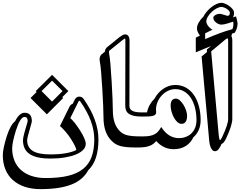

<svg xmlns="http://www.w3.org/2000/svg" viewBox="-76 -986 1712 1353"><path d="M405.8 -344.2 362.8 -301.3 369.1 -295.4 254.4 -180.2 139.2 -295.4 182.1 -337.9 175.8 -344.2 291 -458.5ZM617.7 -3.9Q617.7 69.8 600.3 123.8Q583 177.7 545.4 214.4Q507.8 283.2 425.8 314.9Q343.8 346.7 209.5 346.7Q146.5 346.7 97.2 329.8Q47.9 313 13.7 282Q-20.5 251 -38.3 206.8Q-56.2 162.6 -56.2 107.9Q-56.2 64 -28.3 -26.4Q-2 -106.9 30.3 -131.8Q60.5 -191.4 97.2 -191.4Q148.4 -191.4 148.4 -132.3Q148.4 -128.9 145.8 -118.4Q143.1 -107.9 138.7 -93.8L139.2 -94.2Q135.7 -82 131.6 -67.6Q127.4 -53.2 123.8 -39.8Q120.1 -26.4 117.7 -15.6Q115.2 -4.9 115.2 0.5Q115.2 52.2 154.3 77.1Q193.4 102.1 279.8 102.1Q339.4 102.1 386.2 94Q433.1 85.9 461.9 71.3Q459 48.3 425.3 -4.4H425.8Q407.7 -32.2 387.7 -55.9Q367.7 -79.6 346.7 -98.1L414.6 -235.8Q422.9 -250.5 436.5 -254.9L451.2 -284.7Q462.4 -305.2 482.9 -305.2Q502 -305.2 514.2 -287.6Q617.7 -139.2 617.7 -3.9ZM291 -417.5 216.8 -344.2 291 -270 364.7 -344.2ZM588.4 -3.9Q588.4 -130.9 490.2 -270.5Q486.3 -275.9 482.9 -275.9Q480 -275.9 477.1 -270.5L419.4 -153.8Q433.6 -141.1 450.7 -119.9Q467.8 -98.6 486.8 -68.8Q528.3 -3.9 528.3 27.8Q528.3 51.3 509.8 70.3Q491.2 89.4 458.3 102.8Q425.3 116.2 379.6 123.8Q334 131.3 279.8 131.3Q229 131.3 192.4 123.3Q155.8 115.2 132.1 99.1Q108.4 83 97.2 58.3Q85.9 33.7 85.9 0.5Q85.9 -6.3 88.4 -18.6Q90.8 -30.8 94.5 -44.9Q98.1 -59.1 102.5 -74Q106.9 -88.9 110.6 -101.3Q114.3 -113.8 116.7 -122.3Q119.1 -130.9 119.1 -132.3Q119.1 -162.1 97.2 -162.1Q66.9 -162.1 36.1 -66.4Q9.8 19.5 9.8 59.1Q9.8 106.9 25.6 145.8Q41.5 184.6 71.8 211.9Q102.1 239.3 146 253.9Q189.9 268.6 246.1 268.6Q337.9 268.6 402.6 253.2Q467.3 237.8 508.8 204.8Q550.3 171.9 569.3 120.1Q588.4 68.4 588.4 -3.9Z M924.8 -164.6Q891.1 -164.6 868.7 -169.4Q846.2 -174.3 832.3 -183.8Q818.4 -193.4 812.5 -207.8Q806.6 -222.2 806.6 -241.2L807.6 -699.2Q807.6 -713.9 804.7 -714.4L803.7 -714.8Q802.2 -714.8 785.2 -702.1L694.8 -628.9Q691.9 -626 691.9 -618.2Q691.9 -615.7 692.1 -613.3Q692.4 -610.8 692.9 -607.9Q697.8 -584 702.1 -534.7Q706.5 -485.4 710.9 -409.2Q714.8 -339.8 717 -290.5Q719.2 -241.2 719.2 -207.5Q719.2 -109.4 769.5 -61Q779.3 -51.8 790.5 -44.9Q801.8 -38.1 818.1 -33.7Q834.5 -29.3 857.7 -27.1Q880.9 -24.9 914.6 -24.9H929.7Q936 -24.9 936 -15.6Q936 -7.8 931.9 3.9Q927.7 15.6 921.6 26.6Q915.5 37.6 908 45.4Q900.4 53.2 893.1 53.2H877.9Q840.8 53.2 814.9 50.5Q789.1 47.9 770.3 42.5Q751.5 37.1 738 28.6Q724.6 20 712.9 8.8Q653.3 -47.9 653.3 -158.7Q653.3 -192.4 651.1 -241Q648.9 -289.6 645 -358.9Q640.6 -433.6 636.2 -482.4Q631.8 -531.2 627 -555.7Q626.5 -559.1 626.2 -562Q626 -564.9 626 -567.9Q626 -590.3 639.6 -602.5L662.6 -621.1Q664.1 -638.2 676.3 -651.4L767.1 -725.1Q779.3 -733.9 788.6 -738.8Q797.9 -743.7 806.2 -743.7Q820.8 -743.7 828.9 -731.7Q836.9 -719.7 836.9 -699.2L835.9 -241.2Q835.9 -229.5 840.3 -220.7Q844.7 -211.9 855 -205.8Q865.2 -199.7 882.3 -196.8Q899.4 -193.8 924.8 -193.8H929.7Q937 -193.8 940.7 -189.2Q944.3 -184.6 944.3 -179.2Q944.3 -173.8 940.7 -169.2Q937 -164.6 929.7 -164.6Z M924.8 -193.8H960Q965.3 -221.7 979.2 -246.8Q993.2 -272 1013.7 -292Q1024.4 -312.5 1039.8 -329.8Q1055.2 -347.2 1074 -359.9Q1092.8 -372.6 1114.3 -379.9Q1135.7 -387.2 1159.2 -387.2Q1200.7 -387.2 1233.9 -368.7Q1267.1 -350.1 1290 -317.1Q1313 -284.2 1325.4 -238.5Q1337.9 -192.9 1337.9 -139.2Q1337.9 -101.1 1324.5 -70.3Q1311 -39.6 1286.6 -18.6Q1269 20 1233.2 42.7Q1197.3 65.4 1147.9 65.4Q1076.7 65.4 1024.9 7.8Q1015.6 19.5 1003.9 28.1Q992.2 36.6 977.3 42.2Q962.4 47.9 942.9 50.5Q923.3 53.2 897.9 53.2H883.3Q877.4 53.2 877.4 44.9Q877.4 37.6 881.8 25.6Q886.2 13.7 892.8 2.4Q899.4 -8.8 906.7 -16.8Q914.1 -24.9 919.9 -24.9H934.6Q962.9 -24.9 982.4 -29.1Q1002 -33.2 1016.4 -41.5Q1030.8 -49.8 1040.8 -62.3Q1050.8 -74.7 1060.1 -91.3Q1109.9 -12.7 1184.6 -12.7Q1212.4 -12.7 1235.4 -22Q1258.3 -31.2 1274.7 -48.1Q1291 -64.9 1299.8 -88.1Q1308.6 -111.3 1308.6 -139.2Q1308.6 -186.5 1298.3 -226.6Q1288.1 -266.6 1268.8 -295.9Q1249.5 -325.2 1221.7 -341.6Q1193.8 -357.9 1159.2 -357.9Q1131.8 -357.9 1107.2 -345.7Q1082.5 -333.5 1064 -313.5Q1045.4 -293.5 1034.4 -267.6Q1023.4 -241.7 1023.4 -214.4Q1023.4 -209.5 1023.9 -204.3Q1024.4 -199.2 1024.4 -194.8Q1024.4 -185.1 1019.3 -179.2Q1014.2 -173.3 1002.4 -169.9Q990.7 -166.5 971.7 -165.5Q952.6 -164.6 924.8 -164.6H919.9Q912.6 -164.6 908.9 -169.2Q905.3 -173.8 905.3 -179.2Q905.3 -184.6 908.9 -189.2Q912.6 -193.8 919.9 -193.8ZM1242.2 -170.4Q1242.2 -113.3 1202.6 -113.3Q1188 -113.3 1174.3 -125.5Q1160.6 -137.7 1150.1 -156.5Q1139.6 -175.3 1133.1 -198Q1126.5 -220.7 1126.5 -241.2Q1126.5 -291 1163.6 -291Q1177.2 -291 1191.2 -278.6Q1205.1 -266.1 1216.6 -247.8Q1228 -229.5 1235.1 -208.5Q1242.2 -187.5 1242.2 -170.4Z M1561 -147.9Q1561 -103.5 1516.6 -8.8Q1508.8 6.8 1501.5 16.1Q1494.1 25.4 1484.9 28.8Q1483.9 31.7 1482.4 34.4Q1481 37.1 1480 40Q1470.2 59.6 1460.7 69.6Q1451.2 79.6 1438.5 79.6Q1422.9 79.6 1412.1 59.6Q1401.4 39.6 1397.9 2Q1391.6 -68.4 1385 -143.1Q1378.4 -217.8 1371.3 -293.2Q1364.3 -368.7 1357.7 -443.4Q1351.1 -518.1 1344.7 -587.9L1382.8 -619.6Q1382.3 -623.5 1382.1 -627.9Q1381.8 -632.3 1381.3 -636.7L1411.6 -661.6Q1387.2 -651.9 1360.4 -640.9Q1333.5 -629.9 1303.7 -617.2V-720.7Q1307.1 -722.2 1316.2 -726.8Q1325.2 -731.4 1333 -735.4Q1323.7 -747.1 1317.9 -760.3Q1312 -773.4 1312 -786.1Q1312 -806.2 1325 -828.4Q1337.9 -850.6 1357.9 -869.6Q1366.7 -887.7 1381.6 -905Q1396.5 -922.4 1414.1 -936Q1431.6 -949.7 1450.2 -958Q1468.8 -966.3 1484.4 -966.3Q1495.6 -966.3 1510.7 -960Q1525.9 -953.6 1539.8 -943.6Q1553.7 -933.6 1563.5 -921.1Q1573.2 -908.7 1573.2 -896Q1573.2 -875.5 1565.4 -863.3L1587.4 -870.6Q1598.1 -832 1598.1 -819.8Q1598.1 -810.1 1596.2 -800Q1594.2 -790 1591.1 -781.2Q1587.9 -772.5 1584.2 -765.4Q1580.6 -758.3 1577.1 -754.4Q1572.8 -753.4 1568.4 -752Q1564 -750.5 1559.1 -749.5Q1558.1 -744.6 1556.9 -740Q1555.7 -735.4 1554.2 -731.4Q1561 -720.7 1561 -704.1ZM1531.7 -704.1Q1531.7 -715.3 1526.4 -715.3Q1521.5 -715.3 1512.2 -707.5L1412.1 -624L1463.9 -49.3Q1468.3 1.5 1475.1 1.5Q1479 1.5 1490.2 -21.5Q1531.7 -109.4 1531.7 -147.9ZM1525.9 -820.3Q1501 -812.5 1484.4 -812.5Q1475.1 -812.5 1465.1 -816.4Q1455.1 -820.3 1446.8 -826.9Q1438.5 -833.5 1432.9 -842.5Q1427.2 -851.6 1427.2 -861.3Q1427.2 -867.2 1431.9 -872.3Q1436.5 -877.4 1443.4 -881.1Q1450.2 -884.8 1458.3 -886.7Q1466.3 -888.7 1472.7 -888.7Q1477.1 -888.7 1485.4 -886.5Q1493.7 -884.3 1502.2 -881.6Q1510.7 -878.9 1517.8 -876.7Q1524.9 -874.5 1526.9 -874.5Q1543.9 -874.5 1543.9 -896Q1543.9 -903.3 1537.4 -910.6Q1530.8 -918 1521.5 -923.8Q1512.2 -929.7 1502 -933.3Q1491.7 -937 1484.4 -937Q1469.2 -937 1450.7 -927Q1432.1 -917 1416 -902.1Q1399.9 -887.2 1388.9 -869.1Q1377.9 -851.1 1377.9 -835Q1377.9 -826.7 1382.1 -817.6Q1386.2 -808.6 1392.8 -800.5Q1399.4 -792.5 1407 -786.1Q1414.6 -779.8 1421.4 -776.9Q1404.8 -768.6 1391.8 -762.2Q1378.9 -755.9 1369.6 -751V-710.4Q1485.8 -760.7 1561 -780.3Q1563.5 -783.2 1566.2 -794.4Q1568.8 -805.7 1568.8 -819.8Q1568.8 -828.6 1567.4 -833.5Z"/></svg>

Font: XB Kayhan Sayeh
Style: Regular
Weight: 700
Designer: Behnam
Foundry: Irmug
Version: Version 7.300 2009